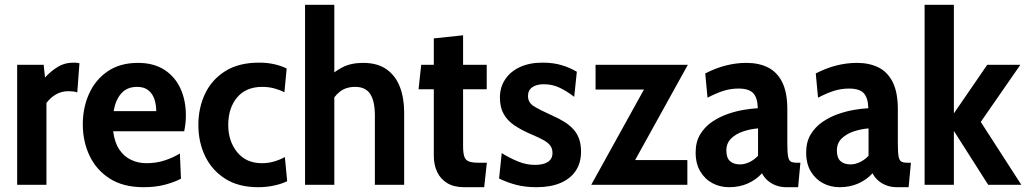

<svg xmlns="http://www.w3.org/2000/svg" viewBox="-20 -770 4276 800"><path d="M51.5 0V-500H162L167.5 -447Q190 -472 219.5 -490.5Q249 -509 287 -509Q300 -509 311 -506.5L302 -385Q293.5 -388 284.2 -389Q275 -390 264.5 -390Q236.5 -390 213.5 -376.8Q190.5 -363.5 173.5 -341V0Z M578 10Q493.5 10 437.2 -26Q381 -62 353 -121.5Q325 -181 325 -251.5Q325 -322 351.5 -380.2Q378 -438.5 429.2 -473.2Q480.5 -508 555 -508Q619.5 -508 664 -479.8Q708.5 -451.5 731.5 -402Q754.5 -352.5 754.5 -289Q754.5 -273 752.8 -257Q751 -241 747.5 -223H451.5Q457.5 -176 477.2 -146.8Q497 -117.5 526.5 -103.8Q556 -90 590 -90Q631 -90 666 -101.5Q701 -113 729.5 -130.5L734 -25.5Q707 -11 667.5 -0.5Q628 10 578 10ZM453.5 -307H631Q631 -332.5 623.8 -355.5Q616.5 -378.5 599 -393.2Q581.5 -408 551 -408Q509.5 -408 485.5 -381Q461.5 -354 453.5 -307Z M1055.5 10Q974 10 918.5 -25.2Q863 -60.5 834.8 -119.2Q806.5 -178 806.5 -249Q806.5 -320.5 834.5 -379.5Q862.5 -438.5 918.8 -473.8Q975 -509 1059.5 -509Q1095.5 -509 1124.8 -502Q1154 -495 1174.5 -484.5L1165 -385.5Q1146 -395.5 1122.5 -401.8Q1099 -408 1072.5 -408Q1005 -408 968 -364Q931 -320 931 -249Q931 -182 968.2 -136Q1005.5 -90 1071.5 -90Q1097.5 -90 1121 -96.8Q1144.5 -103.5 1167 -115.5L1176.5 -15Q1154.5 -4 1122.5 3Q1090.5 10 1055.5 10Z M1251 0V-750H1373V-430.5L1341.5 -441.5Q1370.5 -470.5 1406.2 -489.2Q1442 -508 1493 -508Q1552 -508 1589.8 -481.8Q1627.5 -455.5 1645.8 -409Q1664 -362.5 1664 -301.5V0H1542V-289Q1542 -348 1522.8 -378Q1503.5 -408 1460 -408Q1421 -408 1395.5 -387.5Q1370 -367 1352 -331L1373 -402.5V0Z M1913.5 10Q1871.5 10 1843.5 -7Q1815.5 -24 1801.5 -53.5Q1787.5 -83 1787.5 -121V-398H1724L1735 -500H1787.5V-610L1909.5 -623V-500H2008V-398H1909.5V-162Q1909.5 -133 1914.5 -118Q1919.5 -103 1933.2 -97.5Q1947 -92 1973.5 -92H2008.5L1997.5 10Z M2215.5 10Q2170 10 2133.2 0.8Q2096.5 -8.5 2059.5 -26L2070.5 -132Q2105.5 -110.5 2139.5 -96.8Q2173.5 -83 2209 -83Q2244.5 -83 2263.2 -95.5Q2282 -108 2282 -132.5Q2282 -150.5 2273.2 -162.8Q2264.5 -175 2245.5 -185.8Q2226.5 -196.5 2195.5 -209.5Q2153.5 -227.5 2124 -247.2Q2094.5 -267 2078.8 -294.8Q2063 -322.5 2063 -363.5Q2063 -406.5 2084.8 -439.2Q2106.5 -472 2146.2 -490.5Q2186 -509 2240.5 -509Q2284.5 -509 2319.2 -498.8Q2354 -488.5 2383.5 -471L2372.5 -366.5Q2343 -389.5 2312.5 -404.2Q2282 -419 2245.5 -419Q2215.5 -419 2197.8 -406.5Q2180 -394 2180 -370Q2180 -343 2203.5 -328Q2227 -313 2278 -290Q2309 -276.5 2332 -262Q2355 -247.5 2370.5 -229.8Q2386 -212 2393.5 -189.5Q2401 -167 2401 -138Q2401 -91.5 2378.8 -58.2Q2356.5 -25 2315 -7.5Q2273.5 10 2215.5 10Z M2443.5 0 2687 -440 2694 -397H2461.5V-500H2846L2602.5 -60L2590.5 -103H2844V0Z M3017.5 10Q2980 10 2948.5 -6.8Q2917 -23.5 2897.8 -55.8Q2878.5 -88 2878.5 -134.5Q2878.5 -178.5 2897.2 -209.8Q2916 -241 2946.2 -261.8Q2976.5 -282.5 3011.5 -294.8Q3046.5 -307 3080 -312.5Q3113.5 -318 3137.5 -319Q3136.5 -362 3118.8 -381.5Q3101 -401 3057 -401Q3024.5 -401 2994.5 -391.5Q2964.5 -382 2928 -363L2918.5 -464Q2961 -486 3004 -497Q3047 -508 3090 -508Q3142 -508 3180.2 -488.8Q3218.5 -469.5 3239.5 -427Q3260.5 -384.5 3260.5 -315V-172Q3260.5 -134.5 3263.8 -117.8Q3267 -101 3275.5 -96.5Q3284 -92 3299 -92H3315L3305.5 10H3256.5Q3233.5 10 3213.8 2.8Q3194 -4.5 3179 -17.5Q3164 -30.5 3155 -48Q3130.5 -21 3095.8 -5.5Q3061 10 3017.5 10ZM3064 -85Q3082 -85 3102 -94.2Q3122 -103.5 3138.5 -121V-235Q3107 -232.5 3076.8 -222.5Q3046.5 -212.5 3026.5 -193Q3006.5 -173.5 3006.5 -143Q3006.5 -112.5 3021.5 -98.8Q3036.5 -85 3064 -85Z M3478 10Q3440.5 10 3409 -6.8Q3377.5 -23.5 3358.2 -55.8Q3339 -88 3339 -134.5Q3339 -178.5 3357.8 -209.8Q3376.5 -241 3406.8 -261.8Q3437 -282.5 3472 -294.8Q3507 -307 3540.5 -312.5Q3574 -318 3598 -319Q3597 -362 3579.2 -381.5Q3561.5 -401 3517.5 -401Q3485 -401 3455 -391.5Q3425 -382 3388.5 -363L3379 -464Q3421.5 -486 3464.5 -497Q3507.5 -508 3550.5 -508Q3602.5 -508 3640.8 -488.8Q3679 -469.5 3700 -427Q3721 -384.5 3721 -315V-172Q3721 -134.5 3724.2 -117.8Q3727.5 -101 3736 -96.5Q3744.5 -92 3759.5 -92H3775.5L3766 10H3717Q3694 10 3674.2 2.8Q3654.5 -4.5 3639.5 -17.5Q3624.5 -30.5 3615.5 -48Q3591 -21 3556.2 -5.5Q3521.5 10 3478 10ZM3524.5 -85Q3542.5 -85 3562.5 -94.2Q3582.5 -103.5 3599 -121V-235Q3567.5 -232.5 3537.2 -222.5Q3507 -212.5 3487 -193Q3467 -173.5 3467 -143Q3467 -112.5 3482 -98.8Q3497 -85 3524.5 -85Z M3832.5 0V-750H3954.5V-297.5L4093.5 -500H4231.5L4066.5 -262L4235.5 0H4097.5L3954.5 -224.5V0Z"/></svg>

Font: Cabin
Style: Bold
Weight: 700
Width: 4
Designer: Pablo Impallari
Foundry: Pablo Impallari. http://www.impallari.com Igino Marini. http://www.ikern.com
Version: Version 3.001